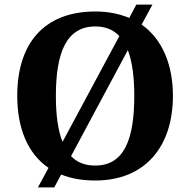

<svg xmlns="http://www.w3.org/2000/svg" viewBox="-20 -775 827 835"><path d="M191 -45 145 40H216L246 -16C288 1 337 10 394 10C611 10 732 -137 732 -358C732 -497 684 -606 596 -668L643 -755H573L542 -697C499 -715 450 -725 395 -725C166 -725 55 -580 55 -359C55 -218 100 -107 191 -45ZM499 -618 252 -158C232 -208 223 -275 223 -358C223 -549 270 -660 395 -660C439 -660 474 -645 499 -618ZM394 -55C349 -55 315 -69 289 -96L536 -557C555 -507 564 -440 564 -358C564 -167 519 -55 394 -55Z"/></svg>

Font: Noto Serif Lao
Style: Bold
Weight: 700
Designer: Monotype Design Team
Foundry: Monotype Imaging Inc.
Version: Version 2.003